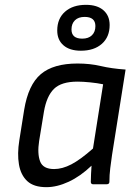

<svg xmlns="http://www.w3.org/2000/svg" viewBox="-20 -763 568 795"><path d="M172 12Q120 12 93 -13Q66 -38 58.5 -82Q51 -126 60 -182L80 -308Q97 -412 149 -456Q201 -500 301 -500Q353 -500 397.5 -489.5Q442 -479 500 -475L444 -122Q440 -95 436.5 -66.5Q433 -38 433 -10Q433 0 421 0H366Q356 0 356 -10Q356 -26 357 -43Q358 -60 359 -77Q313 -33 264.5 -10.5Q216 12 172 12ZM204 -63Q238 -63 275.5 -82.5Q313 -102 365 -148L407 -414Q383 -419 353 -422Q323 -425 301 -425Q234 -425 203.5 -395Q173 -365 162 -301L142 -179Q134 -127 146 -95Q158 -63 204 -63ZM315 -553Q268.5 -553 242.8 -575.4Q217 -597.7 217 -636.6Q217 -686 249.2 -714.5Q281.5 -743 336 -743Q382.5 -743 408.2 -720.6Q434 -698.3 434 -659.4Q434 -610 401.8 -581.5Q369.5 -553 315 -553ZM320.6 -603Q346.4 -603 360.7 -617Q375 -631 375 -655Q375 -693 330.4 -693Q304.6 -693 290.3 -679Q276 -665 276 -641Q276 -603 320.6 -603Z"/></svg>

Font: Sofia Sans Hairline
Style: Italic
Weight: 1
Italic angle: -9°
Designer: Botio Nikoltchev, Ani Petrova
Foundry: lettersoup
Version: Version 4.102